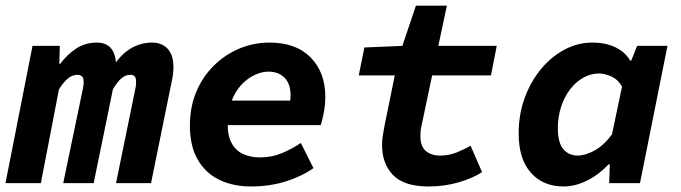

<svg xmlns="http://www.w3.org/2000/svg" viewBox="-40 -662 2460 694"><path d="M-20.2 0 77.5 -496.1H176.2L174.3 -431.5H178Q200.5 -462.8 233.7 -485.4Q266.9 -508.1 309.7 -508.1Q342.3 -508.1 359.8 -489Q377.4 -469.8 379.8 -428.7L368.5 -421.3Q396.4 -465.1 432.3 -486.6Q468.3 -508.1 509.3 -508.1Q545 -508.1 565.9 -485.8Q586.8 -463.5 586.8 -419.5Q586.8 -406.5 585.4 -394.9Q584 -383.2 580.8 -368.1L505.9 0H379.4L449.4 -342.2Q451.4 -351.3 451.6 -356.4Q451.9 -361.4 451.9 -365.8Q451.9 -380.7 446.7 -386.1Q441.4 -391.6 430.9 -391.6Q414.3 -391.6 399.3 -379.2Q384.3 -366.7 368.2 -339.7L298.6 0H188.5L259.8 -342.2Q261.8 -351.3 262.1 -356.4Q262.4 -361.4 262.4 -365.8Q262.4 -380.7 256.1 -386.1Q249.8 -391.6 239.6 -391.6Q222.4 -391.6 206.5 -379.2Q190.6 -366.7 173.1 -339L107.7 0Z M867.1 12Q803.4 12 753.6 -11.6Q703.9 -35.3 675.2 -84.1Q646.4 -132.9 646.4 -208.1Q646.4 -275.5 669.6 -330.4Q692.8 -385.3 733.2 -425Q773.5 -464.8 825.3 -486.5Q877.1 -508.1 934.2 -508.1Q1030.4 -508.1 1083.1 -454Q1135.8 -399.9 1135.8 -313.2Q1135.8 -282.4 1129.9 -252.4Q1123.9 -222.5 1119.2 -209.6H748.7L763.7 -298.4H1043.6L1004.4 -277.7Q1006.7 -286.5 1008.6 -296.6Q1010.4 -306.6 1010.4 -316.2Q1010.4 -358.7 988.7 -380.9Q966.9 -403.1 930.2 -403.1Q906.8 -403.1 880.8 -391.1Q854.8 -379.2 832.8 -355.8Q810.8 -332.3 796.9 -296.9Q783 -261.5 783 -213.5Q783 -168.9 798.5 -142.4Q814 -116 840.5 -104.5Q867 -93 898.7 -93Q941.7 -93 977.5 -107.8Q1013.4 -122.5 1047.4 -145.2L1093 -54.2Q1049.5 -23.8 991.7 -5.9Q934 12 867.1 12Z M1509.2 12Q1420.9 12 1380.9 -29Q1341 -70.1 1341 -137.8Q1341 -153.1 1343.1 -168.1Q1345.2 -183.1 1349 -203L1386.9 -389.4H1256.7L1277.1 -490.4L1414.4 -496.1L1463.4 -641.6H1575.3L1544.4 -496.1H1755.5L1734.6 -389.4H1522L1483.8 -208.2Q1480.8 -195.2 1480.2 -186.9Q1479.6 -178.5 1479.6 -169.7Q1479.6 -132.4 1499.4 -116Q1519.2 -99.6 1550.8 -99.6Q1581.8 -99.6 1610.2 -110.8Q1638.5 -122.1 1660.9 -135.3L1702.5 -39.9Q1669.4 -18.1 1618 -3Q1566.7 12 1509.2 12Z M1997.3 12Q1922.9 12 1878.8 -37.7Q1834.7 -87.4 1834.7 -179.9Q1834.7 -247.8 1856.3 -307.4Q1878 -367 1915.2 -412Q1952.5 -457 2000.2 -482.5Q2048 -508.1 2101 -508.1Q2150.1 -508.1 2185.3 -490.7Q2220.6 -473.2 2237.6 -443H2241.6L2262.9 -496.1H2372.6L2273.3 0H2162L2164.1 -68.1H2160.1Q2125 -30.8 2082.1 -9.4Q2039.2 12 1997.3 12ZM2047.9 -99.7Q2076.1 -99.7 2109.6 -118.3Q2143 -136.9 2172.1 -176.4L2208.4 -348.9Q2194.4 -374.2 2170.4 -385.3Q2146.5 -396.4 2125.4 -396.4Q2095.8 -396.4 2068.8 -381.4Q2041.8 -366.4 2020.9 -339.4Q2000 -312.4 1988.2 -276.1Q1976.4 -239.9 1976.4 -197.4Q1976.4 -146.7 1996 -123.2Q2015.7 -99.7 2047.9 -99.7Z"/></svg>

Font: SourceCodeVF
Style: Italic
Weight: 200
Italic angle: -11°
Monospace: yes
Designer: Paul D. Hunt, Teo Tuominen
Foundry: Adobe
Version: Version 1.026;hotconv 1.1.0;makeotfexe 2.6.0